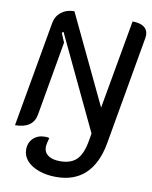

<svg xmlns="http://www.w3.org/2000/svg" viewBox="-103 -784 890 1125"><g transform="rotate(10 342.5 -221.5)"><path d="M109 138Q109 96 136 70.5Q163 45 205 45Q218 45 231 48Q227 62 223.5 78Q220 94 220 103Q220 135 245 153Q270 171 316 171Q381 171 415 137Q449 103 463 21L470 -21L205 -579L196 -572L219 -517L142 -76Q135 -34 104 -12.5Q73 9 20 9L131 -620Q139 -661 170 -685Q201 -709 247 -709L499 -180L593 -709Q638 -709 661.5 -692Q685 -675 685 -643Q685 -638 683 -624L570 21Q548 142 482.5 204Q417 266 310 266Q252 266 206 249.5Q160 233 134.5 204Q109 175 109 138Z"/></g></svg>

Font: K2D Medium
Style: Italic
Weight: 500
Italic angle: -10°
Designer: Katatrad Aksorn Co.,Ltd.
Foundry: Cadson Demak Co.,Ltd.
Version: Version 1.000; ttfautohint (v1.6)